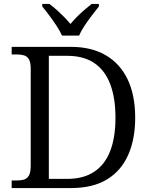

<svg xmlns="http://www.w3.org/2000/svg" viewBox="-20 -951 761 971"><path d="M39 0V-38.3H65.3Q87.7 -38.3 103 -43.5Q118.3 -48.7 126.8 -64.3Q135.3 -80 135.3 -113V-604Q135.3 -635.3 126.5 -650.7Q117.7 -666 102.2 -670.8Q86.7 -675.7 65.3 -675.7H39V-714H339Q442.3 -714 514.8 -671.7Q587.3 -629.3 625.5 -549.5Q663.7 -469.7 663.7 -355.7Q663.7 -246.7 627.8 -166.5Q592 -86.3 520.3 -43.2Q448.7 0 340 0ZM319.3 -46.3Q402 -46.3 456.2 -82.2Q510.3 -118 537.2 -187Q564 -256 564 -355.7Q564 -455.7 537.3 -525.7Q510.7 -595.7 456.7 -632.2Q402.7 -668.7 320.3 -668.7H227V-46.3ZM293.7 -771Q283.3 -794 266 -820.5Q248.7 -847 229.2 -873Q209.7 -899 193.7 -918V-931H229.7Q249.7 -916.3 268.2 -899.7Q286.7 -883 304 -865.5Q321.3 -848 336.3 -829.7Q351.3 -848 368.8 -865.5Q386.3 -883 405.3 -899.7Q424.3 -916.3 443.3 -931H480V-918Q464.3 -899 444.7 -873Q425 -847 407.3 -820.5Q389.7 -794 380 -771Z"/></svg>

Font: Noto Serif Hentaigana ExtraLight
Style: Regular
Weight: 200
Designer: Kazuhiro Yamada
Foundry: nipponia
Version: Version 1.000